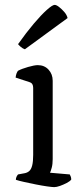

<svg xmlns="http://www.w3.org/2000/svg" viewBox="-20 -767 342 787"><path d="M202 0Q194 0 173 -3Q152 -6 127 -11Q102 -16 79.5 -21Q57 -26 45 -30Q45 -37 48 -43Q51 -49 54 -52L81 -57Q92 -59 100 -66Q108 -73 112 -89Q116 -105 116 -132V-407Q116 -416 112.5 -422Q109 -428 99 -431L44 -449Q45 -459 48 -466.5Q51 -474 54 -477Q69 -485 95 -492.5Q121 -500 135 -500Q162 -500 179 -481.5Q196 -463 196 -436V-115Q196 -94 192 -79.5Q188 -65 185 -59L266 -52Q268 -48 270 -43Q272 -38 272 -31Q267 -24 253.5 -17Q240 -10 226 -5Q212 0 202 0ZM82 -565Q73 -568 65.5 -574.5Q58 -581 54 -586Q88 -634 118.5 -670Q149 -706 172 -726.5Q195 -747 204 -747Q211 -747 222 -738.5Q233 -730 243.5 -718Q254 -706 257 -693Z"/></svg>

Font: Texturina 12pt Light
Style: Regular
Weight: 300
Designer: Guillermo Torres Carreño
Foundry: Omnibus-Type
Version: Version 1.002